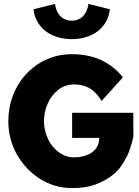

<svg xmlns="http://www.w3.org/2000/svg" viewBox="-20 -949 712 981"><path d="M348.5 12Q259 12 185 -34.8Q111 -81.5 66.8 -159.2Q22.5 -237 22.5 -329.5Q22.5 -399 46.2 -461Q70 -523 113.5 -570.2Q157 -617.5 216.8 -644.8Q276.5 -672 348 -672Q513 -672 608 -554L499 -433Q479.5 -466 457 -484.5Q434.5 -503 409.8 -510.2Q385 -517.5 359 -517.5Q312 -517.5 277.2 -490Q242.5 -462.5 223.5 -419.2Q204.5 -376 204.5 -329.5Q204.5 -282 227 -235.5Q249.5 -189 295 -161.5Q323.5 -145 359 -145Q393 -145 422.2 -155.8Q451.5 -166.5 469.2 -188.8Q487 -211 487 -244.5H348.5V-372.5H661Q661 -313.5 661.5 -255L660.5 -250Q658 -227.5 639 -173.5Q627 -143.5 606 -111Q565.5 -43.5 467 -6Q417.5 12 348.5 12ZM346.5 -749Q309 -749 275.5 -759Q242 -769 216 -787.8Q190 -806.5 172.8 -835.2Q155.5 -864 151 -901.5L261 -929Q270 -869.5 310.5 -851Q325 -843.5 345.5 -843.5Q360 -843.5 364 -845H365Q394.5 -851 413 -877Q427 -896.5 432 -929L541.5 -901.5Q537.5 -866.5 521.5 -838.2Q505.5 -810 480 -790.2Q454.5 -770.5 420.8 -759.8Q387 -749 346.5 -749Z"/></svg>

Font: Lucymar Sans ExtraBold
Style: Regular
Weight: 800
Foundry: The League of Moveable Type (original font) / Main changes by Cristiano Sobral with portions from Mirco Monsees
Version: Version 2.001;August 30, 2020;FontCreator 13.0.0.2681 64-bit